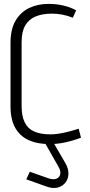

<svg xmlns="http://www.w3.org/2000/svg" viewBox="-20 -730 460 986"><path d="M208 -10V-1L279 124Q293 147 289.5 164Q286 181 270.5 187.5Q255 194 230 186L133 152L115 191L219 228Q252 240 277 233Q302 226 316.5 207Q331 188 331.5 162.5Q332 137 317 110L252 -2V-7ZM354 -639 371 -677Q340 -694 304 -702Q268 -710 229 -710Q174 -710 130 -689Q86 -668 60 -624Q34 -580 34 -510V-184Q34 -117 58 -74Q82 -31 127 -10.5Q172 10 235 10Q273 10 313.5 1.5Q354 -7 396 -23L384 -69Q356 -60 330 -53.5Q304 -47 281.5 -43.5Q259 -40 239 -40Q189 -40 156 -54.5Q123 -69 107 -101.5Q91 -134 91 -186V-514Q91 -567 109.5 -599Q128 -631 163 -645.5Q198 -660 247 -660Q273 -660 299.5 -655Q326 -650 354 -639Z"/></svg>

Font: Advent Pro
Style: Regular
Weight: 400
Designer: VivaRado, Andreas Kalpakidis
Foundry: VivaRado, Andreas Kalpakidis
Version: Version 3.000